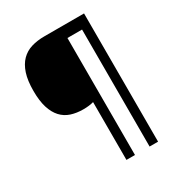

<svg xmlns="http://www.w3.org/2000/svg" viewBox="-205 -892 1065 1150"><g transform="rotate(-30 327.5 -316.5)"><path d="M549.8 127H491.2V-682.1H390.1V127H331.1V-272.9Q301.3 -264.2 259.8 -264.2Q213.4 -264.2 175.5 -276.6Q137.7 -289.1 111.1 -317.9Q84.5 -346.7 69.8 -393.6Q55.2 -440.4 55.2 -508.8Q55.2 -580.6 71 -628.7Q86.9 -676.8 116 -706.1Q145 -735.4 185.5 -747.6Q226.1 -759.8 274.9 -759.8H549.8Z"/></g></svg>

Font: Droid Sans
Style: Regular
Weight: 400
Foundry: Ascender Corporation
Version: Version 1.00 build 114